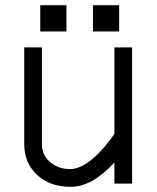

<svg xmlns="http://www.w3.org/2000/svg" viewBox="-20 -699 596 731"><path d="M433.6 -579.1H334V-679.2H433.6ZM232.9 -579.1H133.3V-679.2H232.9ZM415.5 -80.1Q330.1 12.2 250 12.2Q169.9 12.7 121.1 -33.2Q72.3 -79.1 72.3 -149.9V-518.6H139.6V-149.9Q139.6 -108.4 170.9 -81.8Q202.1 -55.2 247.1 -55.2Q304.7 -55.7 376 -137.7Q397 -162.1 415.5 -189V-518.6H482.9V0H415.5Z"/></svg>

Font: AnjaliOldLipi
Style: Regular
Weight: 400
Designer: Kevin & Siji
Foundry: Core : Kevin & Siji
Modification : Hiran Venugopalan
Opentype mlm2 support: Rajeesh Nambiar
New Feature Table : Santhosh
Version: Version 7.1.0+20221109